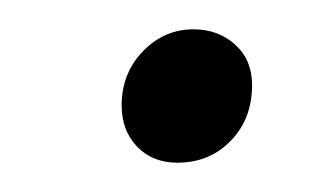

<svg xmlns="http://www.w3.org/2000/svg" viewBox="-20 -339 225 131"><path d="M63 -267Q63 -289 77.5 -304Q92 -319 112 -319Q129 -319 140.5 -308.5Q152 -298 152 -281Q152 -258 137.5 -243Q123 -228 101 -228Q84 -228 73.5 -239Q63 -250 63 -267Z"/></svg>

Font: Barlow Semi Condensed ExLight
Style: Italic
Weight: 275
Width: 4
Italic angle: -7°
Designer: Jeremy Tribby
Foundry: Tribby Type
Version: Version 1.408